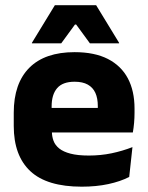

<svg xmlns="http://www.w3.org/2000/svg" viewBox="-20 -707 570 740"><path d="M295 12.5Q161 12.5 97 -47.2Q33 -107 33 -221.5V-272.5Q33 -385.5 93 -445.8Q153 -506 267.5 -506Q344.5 -506 395.8 -479.8Q447 -453.5 472.8 -405Q498.5 -356.5 498.5 -288.5V-272Q498.5 -253 496.8 -233.2Q495 -213.5 492 -196.5H354Q356 -225.5 356.5 -251.2Q357 -277 357 -298Q357 -328.5 347.5 -349.2Q338 -370 318.2 -381Q298.5 -392 267.5 -392Q221.5 -392 200.2 -367.2Q179 -342.5 179 -297V-252L180 -235.5V-200.5Q180 -181.5 186.2 -164.5Q192.5 -147.5 208.2 -134.8Q224 -122 251.8 -114.8Q279.5 -107.5 322.5 -107.5Q368 -107.5 410 -116.2Q452 -125 490.5 -140L478 -25Q444 -7.5 397.5 2.5Q351 12.5 295 12.5ZM114 -196.5V-291H461V-196.5ZM191.5 -687H350.5L439 -542V-540H326.5L273.5 -612.5H269L216 -540H103V-542Z"/></svg>

Font: Anek Gujarati Medium
Style: Bold
Weight: 700
Version: Version 1.003